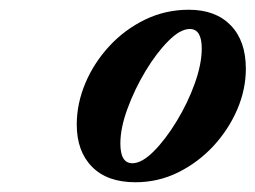

<svg xmlns="http://www.w3.org/2000/svg" viewBox="-20 -792 524 394"><path d="M258 -418Q200 -418 168.8 -449.8Q137.5 -481.5 137.5 -536.5Q137.5 -579.5 155.2 -621.5Q173 -663.5 204.5 -697.5Q236 -731.5 277.8 -751.8Q319.5 -772 367.5 -772Q422.5 -772 453.5 -740Q484.5 -708 484.5 -651Q484.5 -608.5 466.8 -567.2Q449 -526 417.8 -492.2Q386.5 -458.5 345.5 -438.2Q304.5 -418 258 -418ZM251.5 -457Q271 -457 295.2 -481.2Q319.5 -505.5 342.2 -542.8Q365 -580 379.5 -620.2Q394 -660.5 394 -692.5Q394 -732.5 369.5 -732.5Q350 -732.5 325.8 -708.2Q301.5 -684 279 -646.8Q256.5 -609.5 241.8 -569.5Q227 -529.5 227 -497.5Q227 -457 251.5 -457Z"/></svg>

Font: Libre Caslon Condensed
Style: Italic
Weight: 400
Italic angle: -22.583°
Designer: Pablo Impallari, Rodrigo Fuenzalida, Katja Schimmel, Ertekin Erdin
Foundry: Pablo Impallari, Rodrigo Fuenzalida
Version: Version 2.000;gftools[0.9.33]